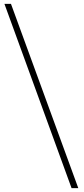

<svg xmlns="http://www.w3.org/2000/svg" viewBox="-20 -802 436 998"><path d="M352 176 3 -782H37L387 176Z"/></svg>

Font: Source Han Sans SC ExtraLight
Style: Regular
Weight: 250
Designer: Ryoko NISHIZUKA 西塚涼子 (kana, bopomofo & ideographs); Paul D. Hunt (Latin, Greek & Cyrillic); Sandoll Communications 산돌커뮤니
Foundry: Adobe
Version: Version 2.004;hotconv 1.0.118;makeotfexe 2.5.65603